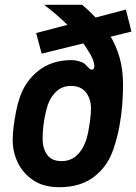

<svg xmlns="http://www.w3.org/2000/svg" viewBox="-20 -770 569 802"><path d="M228 12Q162 12 119 -17Q76 -46 54.5 -90.5Q33 -135 33 -184Q33 -211 37 -242Q41 -273 47 -304Q53 -335 62 -361Q85 -431 141 -475Q197 -519 280 -519Q292 -519 307.5 -515Q323 -511 333 -504L354 -483Q362 -477 368 -480Q374 -483 374 -493Q374 -514 357.5 -543Q341 -572 319 -601Q292 -637 252 -675.5Q212 -714 164 -750H323Q354 -724 384 -692Q414 -660 441 -619Q465 -580 479.5 -529.5Q494 -479 494 -415Q494 -375 490.5 -331Q487 -287 478.5 -241Q470 -195 454 -148Q431 -77 374 -32.5Q317 12 228 12ZM237 -97Q273 -97 298 -118.5Q323 -140 336 -175Q343 -191 348 -216.5Q353 -242 356.5 -269Q360 -296 360 -317Q360 -357 339 -384Q318 -411 277 -411Q241 -411 217 -389.5Q193 -368 180 -333Q175 -318 169.5 -293.5Q164 -269 161 -242Q158 -215 158 -191Q158 -150 177 -123.5Q196 -97 237 -97ZM154 -546 131 -632 506 -730 529 -638Z"/></svg>

Font: Finlandica SemiBold
Style: Italic
Weight: 600
Italic angle: -8°
Designer: Niklas Ekholm, Juho Hiilivirta, Jaakko Suomalainen
Foundry: Helsinki Type Studio
Version: Version 1.063